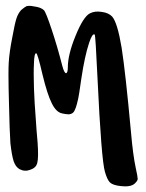

<svg xmlns="http://www.w3.org/2000/svg" viewBox="-20 -706 514 676"><path d="M107.4 -518.6Q100.6 -518.6 99.6 -484.4Q97.7 -449.2 99.6 -394.5Q101.6 -340.8 105.5 -293.9Q108.4 -247.1 112.3 -205.1Q116.2 -151.4 111.3 -132.8Q107.4 -115.2 86.9 -108.4Q67.4 -100.6 48.8 -110.4Q35.2 -118.2 28.3 -137.7Q21.5 -158.2 16.6 -202.1Q13.7 -246.1 11.7 -338.9Q9.8 -403.3 9.8 -443.4Q9.8 -468.8 10.7 -484.4Q12.7 -521.5 23.4 -575.2Q32.2 -624 38.1 -641.6Q43.9 -659.2 54.7 -670.9Q67.4 -681.6 74.2 -684.6Q78.1 -685.5 83 -685.5Q89.8 -685.5 98.6 -683.6Q124 -680.7 134.8 -669.9Q141.6 -663.1 162.1 -601.6Q182.6 -540 199.2 -474.6Q206.1 -448.2 212.9 -448.2Q218.8 -450.2 218.8 -468.8Q218.8 -513.7 246.1 -580.1Q273.4 -647.5 296.9 -659.2Q314.5 -668 337.9 -664.1Q362.3 -661.1 375 -647.5Q393.6 -626 408.2 -538.1Q421.9 -451.2 441.4 -238.3Q448.2 -160.2 458 -114.3Q464.8 -84 464.8 -76.2Q464.8 -75.2 464.8 -75.2Q463.9 -68.4 453.1 -58.6Q442.4 -49.8 420.9 -49.8Q414.1 -49.8 405.3 -50.8Q377.9 -53.7 367.2 -63.5Q357.4 -73.2 349.6 -100.6Q336.9 -141.6 323.2 -432.6Q316.4 -580.1 313.5 -584Q305.7 -590.8 293.9 -555.7Q278.3 -508.8 266.6 -430.7Q261.7 -397.5 258.8 -377.9Q255.9 -358.4 251 -340.8Q247.1 -325.2 243.2 -318.4Q240.2 -310.5 233.4 -306.6Q225.6 -302.7 218.8 -303.7Q211.9 -303.7 199.2 -306.6Q177.7 -310.5 162.1 -342.8Q146.5 -374 129.9 -442.4Q112.3 -518.6 107.4 -518.6Z"/></svg>

Font: CillaFHscript
Style: Medium
Weight: 400
Designer: Cecilia Bingert
Version: Version 001.000